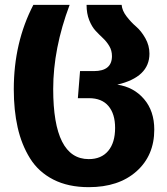

<svg xmlns="http://www.w3.org/2000/svg" viewBox="-20 -551 690 794"><path d="M347 223Q262 223 200.5 191.5Q139 160 104 103.5Q69 47 53 -24Q37 -95 37 -182Q37 -375 118 -531H268Q200 -350 200 -183Q200 107 347 107Q399 107 427.5 73Q456 39 456 -22Q456 -80 428.5 -112.5Q401 -145 348 -145H302L311 -257H368Q443 -257 443 -319Q443 -342 432 -360.5Q421 -379 406 -393Q391 -407 375.5 -423.5Q360 -440 349 -467.5Q338 -495 338 -531H483Q485 -507 503.5 -483Q522 -459 543 -441Q564 -423 581 -393Q598 -363 598 -329Q598 -232 465 -201Q533 -191 575.5 -141.5Q618 -92 618 -15Q618 92 544.5 157.5Q471 223 347 223Z"/></svg>

Font: FiraGO
Style: Bold
Weight: 700
Designer: bBox Type
Foundry: bBox Type GmbH
Version: Version 1.001;PS 001.001;hotconv 1.0.88;makeotf.lib2.5.64775